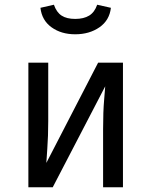

<svg xmlns="http://www.w3.org/2000/svg" viewBox="-20 -792 640 812"><path d="M500 0H416V-246Q416 -320 420.5 -371Q425 -422 425 -427L203 0H100V-527H184V-280Q184 -217 180 -162.5Q176 -108 176 -103L395 -527H500ZM151 -759 208 -772Q219 -740 240.5 -726Q262 -712 298 -712Q334 -712 357 -726Q380 -740 391 -772L449 -759Q443 -706 400.5 -676.5Q358 -647 298 -647Q239 -647 198 -676.5Q157 -706 151 -759Z"/></svg>

Font: FiraDG Mono
Style: Regular
Weight: 400
Designer: Carrois Corporate & Edenspiekermann AG
Foundry: Carrois Corporate GbR & Edenspiekermann AG
Version: Version 3.206